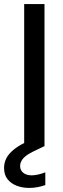

<svg xmlns="http://www.w3.org/2000/svg" viewBox="-47 -720 312 945"><path d="M72 0V-700H172V0ZM97 205Q64 205 36 194.5Q8 184 -9.5 162.5Q-27 141 -27 106Q-27 81 -15.5 58.5Q-4 36 23.5 14Q51 -8 98 -28L148 -50L172 -1L116 26Q81 43 66.5 60.5Q52 78 52 97Q52 118 67.5 130.5Q83 143 109 143Q123 143 141 139Q159 135 176 128V191Q159 197 138.5 201Q118 205 97 205Z"/></svg>

Font: DMSans_18ptMedium
Style: Regular
Weight: 500
Designer: Colophon Foundry, Jonny Pinhorn
Foundry: Colophon Foundry
Version: Version 4.004;gftools[0.9.30]